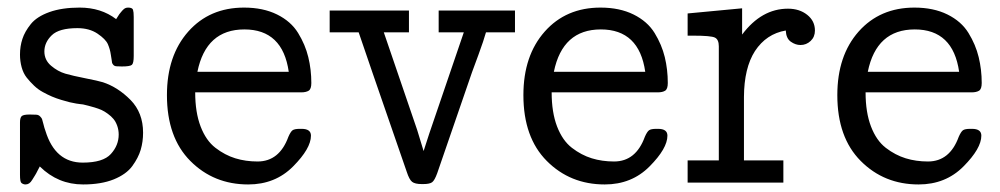

<svg xmlns="http://www.w3.org/2000/svg" viewBox="-20 -486 2662 511"><path d="M33.2 -21V-160.2Q33.2 -172.4 37.6 -176.8Q42 -181.2 59.1 -181.2Q71.3 -181.2 77.1 -180.7Q83 -180.2 86.9 -176Q90.8 -171.9 91.8 -169.4Q92.8 -167 95.5 -156Q98.1 -145 101.1 -137.2Q127 -53.2 200.2 -53.2Q254.4 -53.2 275.1 -76.2Q295.9 -99.1 295.9 -127.9Q295.9 -140.1 292 -151.1Q288.1 -162.1 282 -169.4Q275.9 -176.8 266.8 -183.3Q257.8 -189.9 250 -193.4Q242.2 -196.8 231.7 -200Q221.2 -203.1 215.1 -204.6Q209 -206.1 201.2 -208L192.9 -209Q191.9 -209 182.9 -210.4Q173.8 -211.9 165.5 -213.9Q157.2 -215.8 143.6 -220Q129.9 -224.1 118.4 -229Q106.9 -233.9 94 -241Q81.1 -248 70.6 -258.1Q60.1 -268.1 51 -279.5Q42 -291 37.6 -307.1Q33.2 -323.2 33.2 -340.8Q33.2 -362.8 39.6 -382.3Q45.9 -401.9 62 -421.9Q78.1 -441.9 111.6 -453.9Q145 -465.8 191.9 -465.8Q249 -465.8 289.1 -435.1Q291 -438 293.5 -441.9Q295.9 -445.8 297.4 -448Q298.8 -450.2 301.5 -453.1Q304.2 -456.1 305.2 -457.5Q306.2 -459 308.6 -460.9Q311 -462.9 312.5 -463.9Q314 -464.8 316.4 -465.3Q318.8 -465.8 320.8 -465.8Q332 -465.8 334 -460Q335.9 -454.1 335.9 -440.9V-336.9Q335.9 -317.9 331.1 -313.5Q326.2 -309.1 304.2 -309.1Q295.4 -309.1 289.8 -309.6Q284.2 -310.1 281.5 -313.5Q278.8 -316.9 278.3 -318.8Q277.8 -320.8 276.9 -328.4Q275.9 -335.9 274.9 -340.8Q272.9 -355 267.1 -368.4Q261.2 -381.8 239.5 -396.5Q217.8 -411.1 186 -411.1Q137.2 -411.1 117.7 -392.1Q98.1 -373 98.1 -349.1Q98.1 -326.2 116 -311Q133.8 -295.9 153.8 -290Q173.8 -284.2 207.5 -277.6Q241.2 -271 253.9 -267.1Q293.9 -253.9 327.4 -220Q360.8 -186 360.8 -132.8Q360.8 -108.9 354.5 -87.4Q348.1 -65.9 332 -43.9Q315.9 -22 282.5 -8.5Q249 4.9 201.2 4.9Q134.3 4.9 85.9 -43Q84 -40 80.1 -32Q76.2 -23.9 73 -19Q69.8 -14.2 65.9 -7.6Q62 -1 57.6 2Q53.2 4.9 47.9 4.9Q42 4.9 37.1 1Q33.2 -2 33.2 -21Z M424.3 -232.9Q424.3 -337.9 481 -401.9Q537.6 -465.8 629.4 -465.8Q680.2 -465.8 717.3 -447.5Q754.4 -429.2 773.4 -398.2Q792.5 -367.2 800.5 -334Q808.6 -300.8 808.6 -265.1Q808.6 -249 801.5 -244.6Q794.4 -240.2 781.7 -240.2H499.5Q499.5 -187 513.9 -149.4Q528.3 -111.8 553.5 -92.5Q578.6 -73.2 606.2 -64.7Q633.8 -56.2 665.5 -56.2Q723.6 -56.2 747.6 -122.1Q753.4 -135.3 758.5 -139.2Q763.7 -143.1 778.3 -143.1H782.7Q807.6 -143.1 807.6 -125Q807.6 -90.8 760 -43Q712.4 4.9 640.6 4.9Q548.8 4.9 486.6 -57.6Q424.3 -120.1 424.3 -232.9ZM505.4 -294.9H748.5Q732.4 -407.7 630.4 -407.7Q528.3 -407.7 505.4 -294.9Z M857.4 -399.9V-458H1068.4V-399.9H1001.5L1090.3 -140.1L1107.4 -84L1122.6 -130.9L1214.4 -399.9H1147.5V-458H1350.6V-399.9H1273.4Q1267.6 -378.9 1253.4 -340.3Q1239.3 -301.8 1236.3 -293.9L1143.6 -24.9Q1136.7 -5.9 1130.1 -1Q1123.5 3.9 1106.4 3.9H1102.5Q1084.5 3.9 1076.9 -2Q1069.3 -7.8 1062.5 -28.8L972.2 -290Q942.4 -376 934.6 -399.9Z M1373 -232.9Q1373 -337.9 1429.7 -401.9Q1486.3 -465.8 1578.1 -465.8Q1628.9 -465.8 1666 -447.5Q1703.1 -429.2 1722.2 -398.2Q1741.2 -367.2 1749.3 -334Q1757.3 -300.8 1757.3 -265.1Q1757.3 -249 1750.2 -244.6Q1743.2 -240.2 1730.5 -240.2H1448.2Q1448.2 -187 1462.6 -149.4Q1477.1 -111.8 1502.2 -92.5Q1527.3 -73.2 1554.9 -64.7Q1582.5 -56.2 1614.3 -56.2Q1672.4 -56.2 1696.3 -122.1Q1702.1 -135.3 1707.3 -139.2Q1712.4 -143.1 1727.1 -143.1H1731.4Q1756.3 -143.1 1756.3 -125Q1756.3 -90.8 1708.7 -43Q1661.1 4.9 1589.4 4.9Q1497.6 4.9 1435.3 -57.6Q1373 -120.1 1373 -232.9ZM1454.1 -294.9H1697.3Q1681.2 -407.7 1579.1 -407.7Q1477.1 -407.7 1454.1 -294.9Z M1810.1 0V-59.1H1893.1V-362.8Q1893.1 -380.9 1882.6 -386Q1872.1 -391.1 1825.2 -391.1H1810.1V-450.2L1955.1 -463.9V-394Q2006.8 -462.9 2077.1 -462.9Q2107.9 -462.9 2128.4 -446.5Q2148.9 -430.2 2148.9 -404.8Q2148.9 -387.7 2137.5 -377Q2126 -366.2 2110.4 -366.2Q2097.2 -366.2 2084.7 -375Q2072.3 -383.8 2071.3 -404.8Q2019.5 -396 1989.3 -350.1Q1960.4 -305.2 1960 -228V-59.1H2064.9V0Z M2208.5 -232.9Q2208.5 -337.9 2265.1 -401.9Q2321.8 -465.8 2413.6 -465.8Q2464.4 -465.8 2501.5 -447.5Q2538.6 -429.2 2557.6 -398.2Q2576.7 -367.2 2584.7 -334Q2592.8 -300.8 2592.8 -265.1Q2592.8 -249 2585.7 -244.6Q2578.6 -240.2 2565.9 -240.2H2283.7Q2283.7 -187 2298.1 -149.4Q2312.5 -111.8 2337.6 -92.5Q2362.8 -73.2 2390.4 -64.7Q2418 -56.2 2449.7 -56.2Q2507.8 -56.2 2531.7 -122.1Q2537.6 -135.3 2542.7 -139.2Q2547.9 -143.1 2562.5 -143.1H2566.9Q2591.8 -143.1 2591.8 -125Q2591.8 -90.8 2544.2 -43Q2496.6 4.9 2424.8 4.9Q2333 4.9 2270.8 -57.6Q2208.5 -120.1 2208.5 -232.9ZM2289.6 -294.9H2532.7Q2516.6 -407.7 2414.6 -407.7Q2312.5 -407.7 2289.6 -294.9Z"/></svg>

Font: CMU Concrete
Style: Roman
Weight: 500
Version: Version 0.7.0